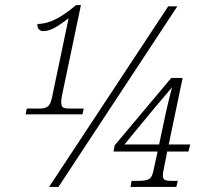

<svg xmlns="http://www.w3.org/2000/svg" viewBox="-20 -739 821 759"><path d="M81 -287 86 -310H139Q156 -310 167.5 -317Q179 -324 185 -351L251 -666H250Q225 -646 199 -631Q173 -616 152 -616Q141 -616 134 -623Q127 -630 128 -644Q165 -645 201 -663.5Q237 -682 281 -719H300L226 -366Q220 -338 223 -325Q225 -315 232.5 -312.5Q240 -310 254 -310H311L306 -287ZM174 0 645 -714H681L211 0ZM496 0 500 -24H526Q557 -24 569 -31Q581 -38 586 -62L603 -140H429L433 -164L657 -431H702L647 -168H732L725 -140H641L627 -69Q622 -48 625 -37Q627 -29 635 -26.5Q643 -24 656 -24H683L677 0ZM472 -168H609L636 -295Q642 -321 648 -346.5Q654 -372 660 -394Q650 -382 632 -360.5Q614 -339 594 -316Z"/></svg>

Font: Noto Serif SemiCondensed ExtraLight
Style: Italic
Weight: 200
Width: 4
Italic angle: -12°
Designer: Monotype Design Team
Foundry: Monotype Imaging Inc.
Version: Version 2.013